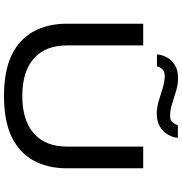

<svg xmlns="http://www.w3.org/2000/svg" viewBox="5 -907 914 964"><g transform="rotate(90 462.0 -425.0)"><path d="M462 12Q338 12 258 -26Q178 -64 138.5 -135.5Q99 -207 99 -304V-687H208V-305Q208 -196 273.5 -138Q339 -80 462 -80Q584 -80 650 -138Q716 -196 716 -305V-687H825V-304Q825 -207 785.5 -135.5Q746 -64 666 -26Q586 12 462 12ZM253 -756Q255 -782 268 -806Q281 -830 306.5 -846Q332 -862 371 -862Q404 -862 437 -852Q470 -842 501.5 -832Q533 -822 562 -822Q584 -822 594.5 -835Q605 -848 609 -861H672Q670 -835 655.5 -810.5Q641 -786 615 -770.5Q589 -755 551 -755Q520 -755 487 -765Q454 -775 422 -785Q390 -795 362 -795Q338 -795 327 -782.5Q316 -770 313 -756Z"/></g></svg>

Font: Archivo Expanded
Style: Regular
Weight: 400
Width: 7
Designer: Hector Gatti
Foundry: Omnibus-Type
Version: Version 2.001